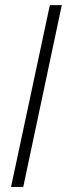

<svg xmlns="http://www.w3.org/2000/svg" viewBox="-20 -734 263 754"><path d="M23.4 0 175.8 -713.9H222.7L71.3 0Z"/></svg>

Font: Open Sans SemiCondensed Light
Style: Italic
Weight: 300
Width: 4
Italic angle: -12°
Designer: Monotype Design Team
Foundry: Monotype Imaging Inc.
Version: Version 3.000